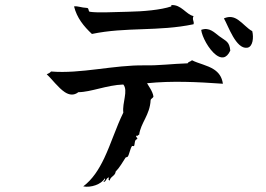

<svg xmlns="http://www.w3.org/2000/svg" viewBox="-20 -698 1040 752"><path d="M968 -576C949 -586 932 -607 913 -620C897 -631 880 -636 857 -626C874 -597 904 -505 948 -511C971 -514 974 -552 968 -576ZM882 -500C878 -536 866 -536 839 -556C820 -570 800 -593 768 -581C771 -555 797 -505 826 -483C846 -468 867 -467 882 -500ZM738 -603C742 -614 731 -621 738 -635C709 -641 690 -681 651 -678V-673C610 -659 540 -653 482 -652C429 -651 362 -647 331 -652C325 -655 329 -667 320 -667C298 -668 285 -675 270 -673C281 -628 308 -595 340 -565C474 -593 600 -574 738 -603ZM853 -370C849 -398 836 -414 818 -426C792 -443 757 -449 732 -462C726 -456 718 -457 715 -450C653 -448 603 -441 547 -442C427 -444 295 -408 180 -418C176 -413 170 -410 163 -407C183 -389 208 -354 234 -337C251 -326 269 -323 287 -337C335 -337 399 -365 463 -367C483 -343 458 -295 463 -257C435 -200 415 -135 388 -78C367 -34 342 5 306 32C336 38 377 24 390 1C396 3 386 11 385 15C397 14 395 -2 407 -3C406 1 402 7 410 9C411 -6 432 -9 433 -26C449 -42 460 -63 472 -81L480 -84C486 -91 490 -117 497 -126C498 -127 504 -125 505 -126C509 -135 506 -151 517 -153C521 -159 510 -160 514 -167C521 -163 520 -171 525 -170C531 -217 567 -247 570 -306C572 -313 579 -313 581 -320C578 -341 561 -362 556 -372C653 -382 754 -377 853 -370Z"/></svg>

Font: Yuji Syuku Std R
Style: Regular
Weight: 400
Designer: Kataoka Yuji
Foundry: Kinuta Font Factory
Version: Version 3.000;hotconv 1.0.111;makeotfexe 2.5.65597